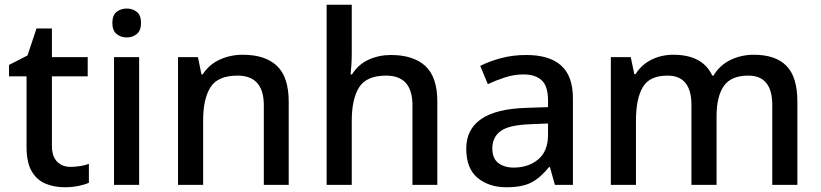

<svg xmlns="http://www.w3.org/2000/svg" viewBox="-20 -780 3462 810"><path d="M277 -76Q298 -76 319.5 -79.5Q341 -83 355 -89V-9Q338 -1 310.5 4.5Q283 10 254 10Q209 10 172.5 -5Q136 -20 114 -57Q92 -94 92 -161V-458H18V-506L96 -546L134 -660H199V-539H350V-458H199V-165Q199 -120 221 -98Q243 -76 277 -76Z M515 -744Q539 -744 557 -730Q575 -716 575 -683Q575 -651 557 -636.5Q539 -622 515 -622Q490 -622 472 -636.5Q454 -651 454 -683Q454 -716 472 -730Q490 -744 515 -744ZM567 -539V0H461V-539Z M1004 -549Q1099 -549 1148.5 -502Q1198 -455 1198 -351V0H1093V-336Q1093 -461 982 -461Q899 -461 868 -412Q837 -363 837 -272V0H731V-539H815L830 -466H835Q862 -508 907 -528.5Q952 -549 1004 -549Z M1464 -558Q1464 -531 1462.5 -507Q1461 -483 1459 -466H1465Q1491 -508 1534.5 -528Q1578 -548 1629 -548Q1724 -548 1774.5 -501.5Q1825 -455 1825 -351V0H1720V-336Q1720 -461 1609 -461Q1526 -461 1495 -411.5Q1464 -362 1464 -271V0H1358V-760H1464Z M2200 -548Q2298 -548 2347.5 -503.5Q2397 -459 2397 -365V0H2321L2300 -75H2296Q2261 -31 2222.5 -10.5Q2184 10 2116 10Q2043 10 1995 -29.5Q1947 -69 1947 -153Q1947 -234 2009.5 -277.5Q2072 -321 2201 -325L2292 -328V-356Q2292 -417 2265 -441.5Q2238 -466 2189 -466Q2149 -466 2110.5 -453.5Q2072 -441 2038 -425L2006 -502Q2043 -521 2093 -534.5Q2143 -548 2200 -548ZM2219 -256Q2127 -253 2092 -227Q2057 -201 2057 -154Q2057 -112 2082 -92.5Q2107 -73 2147 -73Q2209 -73 2250.5 -107.5Q2292 -142 2292 -212V-259Z M3160 -549Q3252 -549 3298 -502Q3344 -455 3344 -351V0H3238V-337Q3238 -461 3137 -461Q3064 -461 3033.5 -417Q3003 -373 3003 -289V0H2897V-337Q2897 -461 2796 -461Q2720 -461 2691.5 -412Q2663 -363 2663 -272V0H2557V-539H2641L2656 -467H2661Q2686 -507 2728 -528Q2770 -549 2821 -549Q2944 -549 2985 -461H2990Q3017 -506 3062.5 -527.5Q3108 -549 3160 -549Z"/></svg>

Font: Noto Sans Lao Medium
Style: Regular
Weight: 500
Designer: Monotype Design Team
Foundry: Monotype Imaging Inc.
Version: Version 2.003; ttfautohint (v1.8.4.7-5d5b)